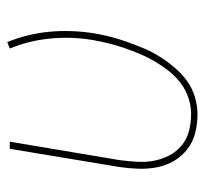

<svg xmlns="http://www.w3.org/2000/svg" viewBox="-38 -530 575 540"><g transform="rotate(-90 250.0 -259.5)"><path d="M199 8Q172 8 146.5 1.5Q121 -5 101 -20.5Q81 -36 68 -58Q55 -80 50 -106Q45 -132 46 -159Q47 -186 51 -213L102 -520H122L70 -210Q67 -186 65.5 -161.5Q64 -137 68.5 -114Q73 -91 83.5 -71Q94 -51 111.5 -36.5Q129 -22 152 -16Q175 -10 200 -10Q222 -10 245 -17.5Q268 -25 287 -39.5Q306 -54 321 -73Q336 -92 348 -112.5Q360 -133 369 -154.5Q378 -176 385.5 -198Q393 -220 398.5 -242Q404 -264 408 -287Q418 -348 412 -407.5Q406 -467 384 -520L402 -527Q425 -472 431 -410Q437 -348 427 -284Q423 -260 417 -236.5Q411 -213 402.5 -189.5Q394 -166 384.5 -143Q375 -120 361 -98Q347 -76 330.5 -56.5Q314 -37 293.5 -22Q273 -7 248 0.5Q223 8 199 8Z"/></g></svg>

Font: Iosevka Thin Oblique
Style: Regular
Weight: 100
Italic angle: -9°
Monospace: yes
Designer: Belleve Invis
Foundry: Belleve Invis
Version: Version 32.5.0; ttfautohint (v1.8.4)